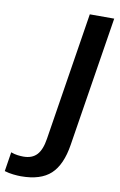

<svg xmlns="http://www.w3.org/2000/svg" viewBox="-164 -759 624 999"><g transform="rotate(10 147.5 -259.0)"><path d="M20 187Q3 187 -20.5 184.5Q-44 182 -67 175L-51 73Q-32 80 -15 82Q2 84 15 84Q61 84 86 57Q111 30 120 -29L227 -705H356L247 -19Q230 89 177 138Q124 187 20 187Z"/></g></svg>

Font: Mulish
Style: Bold Italic
Weight: 700
Italic angle: -9°
Designer: Vernon Adams
Foundry: Vernon Adams
Version: Version 3.603; ttfautohint (v1.8.3)